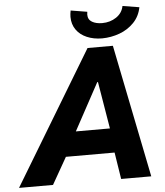

<svg xmlns="http://www.w3.org/2000/svg" viewBox="-110 -982 892 1036"><g transform="rotate(-5 336.5 -464.5)"><path d="M384.8 -719.7H522L667 0H503.9L481 -145H217.3L134.8 0H-49.3ZM307.6 -895Q307.6 -909.7 311.5 -929.2L400.4 -914.6Q398.9 -906.7 398.9 -899.4Q398.9 -872.1 420.7 -859.4Q442.4 -846.7 475.6 -846.7Q518.6 -846.7 551.8 -868.9Q585 -891.1 592.3 -929.2L682.6 -914.6Q673.3 -865.7 640.6 -832Q607.9 -798.3 562.5 -781.7Q517.1 -765.1 468.3 -764.6Q422.4 -764.6 385.7 -780.3Q349.1 -795.9 328.4 -825.4Q307.6 -855 307.6 -895ZM467.3 -276.9 424.8 -531.7H420.9L282.7 -276.9Z"/></g></svg>

Font: Reddit Sans Chocolate ExBold
Style: Italic
Weight: 800
Italic angle: -11.25°
Designer: Stephen Hutchings
Version: Version 1.013